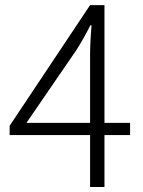

<svg xmlns="http://www.w3.org/2000/svg" viewBox="-20 -749 574 769"><path d="M85.9 -256.8H340.8V-526.4Q340.8 -579.1 346.7 -647.5H341.8Q314.5 -592.8 284.2 -545.9ZM501 -256.8V-208H398.4V0H340.8V-208H18.6V-245.1L340.8 -728.5H398.4V-256.8Z"/></svg>

Font: Bpmf Zihi Sans Light
Style: Light
Weight: 300
Foundry: But Ko
Version: Version 1.320